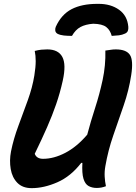

<svg xmlns="http://www.w3.org/2000/svg" viewBox="-20 -964 705 995"><path d="M144 11Q97 11 70 -16.5Q43 -44 35.5 -88Q28 -132 37 -179Q50 -244 75 -311Q100 -378 124 -444.5Q148 -511 158 -573Q165 -617 165 -647Q165 -677 160 -700Q179 -705 194.5 -706.5Q210 -708 225 -708Q282 -708 303 -669Q324 -630 305 -545Q291 -482 271 -424Q251 -366 224 -304.5Q197 -243 160 -167Q170 -141 203 -141Q259 -141 318.5 -172Q378 -203 432 -266Q450 -334 473 -405Q496 -476 512 -550.5Q528 -625 526 -702Q543 -704 554.5 -706Q566 -708 580 -708Q634 -708 653 -680Q672 -652 660 -575Q648 -496 621 -418Q594 -340 567 -262Q540 -184 526 -103Q521 -75 522.5 -48.5Q524 -22 529 1Q516 6 504.5 8Q493 10 481 10Q457 10 439 0Q421 -10 412.5 -38Q404 -66 407 -120H401Q347 -50 277.5 -19.5Q208 11 144 11ZM353 -778Q330 -778 311 -780Q292 -782 278 -789Q268 -795 266.5 -805Q265 -815 269 -825Q298 -889 351 -916.5Q404 -944 484 -944H492Q554 -944 597 -913.5Q640 -883 645 -825Q646 -813 642.5 -804Q639 -795 628 -790Q613 -783 596.5 -781Q580 -779 559 -778Q551 -808 530.5 -824Q510 -840 463 -841Q423 -838 397 -824Q371 -810 353 -778Z"/></svg>

Font: Recursive Sn Csl St
Style: Bold Italic
Weight: 700
Italic angle: -15°
Version: Version 1.079;hotconv 1.0.112;makeotfexe 2.5.65598; ttfautoh